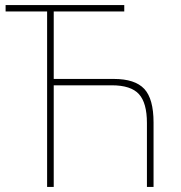

<svg xmlns="http://www.w3.org/2000/svg" viewBox="-20 -734 712 754"><path d="M468 -714H2V-689H165V0H191V-399H419Q494 -399 525.5 -364.5Q557 -330 557 -251V0H583V-253Q583 -346 546.5 -385Q510 -424 427 -424H191V-689H468Z"/></svg>

Font: Noto Sans UI Thin
Style: Regular
Weight: 250
Designer: Monotype Design Team
Foundry: Monotype Imaging Inc.
Version: Version 1.901